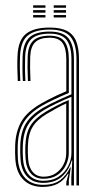

<svg xmlns="http://www.w3.org/2000/svg" viewBox="-20 -712 381 737"><path d="M273.5 0V-484.8Q273.5 -543.2 250.6 -570.9Q227.8 -598.5 170.5 -598.5Q115.8 -598.5 87.5 -576.2Q59.2 -554 57 -497Q56 -474.2 56.2 -450Q56.5 -425.8 57.8 -401.2H48.2Q46.8 -427 46.5 -451Q46.2 -475 47.2 -497.2Q49.5 -557 79.2 -581.6Q109 -606.2 170.5 -606.2Q212.8 -606.2 237.4 -593.1Q262 -580 272.6 -553Q283.2 -526 283.2 -484.8V0ZM146.5 -18Q181.2 -18 205.1 -33.9Q229 -49.8 241.6 -74.4Q254.2 -99 254.2 -124.5V-340.5Q224.2 -328.2 197.1 -315.1Q170 -302 150.8 -290.8Q108.2 -265.5 88.8 -234.4Q69.2 -203.2 67.5 -151.8Q67 -136.5 67.2 -125.9Q67.5 -115.2 68.5 -100.5Q71.5 -60.8 92 -39.4Q112.5 -18 146.5 -18ZM147.2 -25.8Q116.5 -25.8 98.8 -45.8Q81 -65.8 78.2 -101.8Q77 -117 77 -127.2Q77 -137.5 77.2 -151Q78.8 -200.8 97.1 -230Q115.5 -259.2 155.5 -283Q176.2 -295.2 198.6 -306.9Q221 -318.5 244 -328V-124.2Q244 -100.8 233.1 -78Q222.2 -55.2 200.8 -40.5Q179.2 -25.8 147.2 -25.8ZM147.5 -33.8Q174.2 -33.8 193.6 -46.6Q213 -59.5 223.6 -80.1Q234.2 -100.8 234.2 -124V-315Q214.5 -306 196.9 -296.2Q179.2 -286.5 160 -275.2Q121.2 -252 104.8 -224.2Q88.2 -196.5 87 -150.5Q86.8 -138.8 86.8 -128Q86.8 -117.2 88 -102Q90.2 -69.8 105.8 -51.8Q121.2 -33.8 147.5 -33.8ZM144.2 5.5Q98 5.5 70.5 -21.5Q43 -48.5 39 -99.2Q38 -113.8 37.9 -125.9Q37.8 -138 38.2 -153.2Q39.8 -205.2 60.9 -243.6Q82 -282 137 -314Q150.5 -321.8 165.5 -329.6Q180.5 -337.5 197.6 -345.5Q214.8 -353.5 234.5 -361.8V-484.8Q234.5 -526.2 220.1 -546.8Q205.8 -567.2 170.5 -567.2Q133 -567.2 115.2 -550Q97.5 -532.8 96 -494.8Q95.2 -475.2 95.5 -451.1Q95.8 -427 97 -401.2H87.2Q85.8 -428 85.6 -452.2Q85.5 -476.5 86.2 -495Q88 -537.8 108.1 -556.4Q128.2 -575 170.5 -575Q211.5 -575 227.9 -552.4Q244.2 -529.8 244.2 -484.8V-355.2Q214.8 -343 187.4 -330Q160 -317 141.5 -306.2Q94 -278.8 71.8 -243.4Q49.5 -208 48 -153Q47.8 -138 47.8 -126.2Q47.8 -114.5 48.8 -99.8Q52.5 -53 77.5 -27.8Q102.5 -2.5 145 -2.5Q187.5 -2.5 211.5 -21Q235.5 -39.5 249.2 -69.2H251.8L244.2 -20.8V0H234.5V-13L243 -44.8H240.8Q223.8 -18 200.4 -6.2Q177 5.5 144.2 5.5ZM253.8 0V-33L257.5 -95.8H255.2Q244.5 -58 217.5 -34Q190.5 -10 145.8 -10Q107 -10 84.4 -33.9Q61.8 -57.8 58.8 -100.2Q57.8 -115.5 57.6 -126.6Q57.5 -137.8 57.8 -152.2Q59.2 -205.8 79.8 -238.9Q100.2 -272 146.5 -298.8Q159.5 -306.2 176.2 -314.6Q193 -323 212.8 -332Q232.5 -341 254.2 -350V-484.8Q254.2 -534 235.8 -558.4Q217.2 -582.8 170.5 -582.8Q122.8 -582.8 100.6 -562.4Q78.5 -542 76.5 -495.2Q75.8 -478 75.9 -453.1Q76 -428.2 77.5 -401.2H67.8Q66.2 -427.5 66.1 -452.4Q66 -477.2 66.8 -495.5Q68.8 -546.2 93 -568.5Q117.2 -590.8 170.5 -590.8Q222 -590.8 242.9 -564.9Q263.8 -539 263.8 -484.8V0ZM186.2 -682.2V-691.5H233.5V-682.2ZM107.2 -645V-654.2H154.5V-645ZM107.2 -663.5V-673H154.5V-663.5ZM107.2 -682.2V-691.5H154.5V-682.2ZM186.2 -645V-654.2H233.5V-645ZM186.2 -663.5V-673H233.5V-663.5Z"/></svg>

Font: Big Shoulders Inline Text Thin ExtraLight
Style: Regular
Weight: 250
Version: Version 2.002